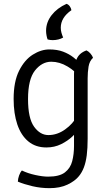

<svg xmlns="http://www.w3.org/2000/svg" viewBox="-20 -760 564 1000"><path d="M464.5 -459Q446 -442 441.2 -413Q436.5 -384 436.5 -352V-38Q436.5 12.5 431.8 49Q427 85.5 417 111.8Q407 138 391 157.5Q370.5 183 331.5 201.5Q292.5 220 238 220Q192.5 220 148.8 209.8Q105 199.5 73 186Q73.5 171 79.2 154.5Q85 138 94 128Q125 143 164 151.5Q203 160 230.5 160Q289.5 160 318.2 137.8Q347 115.5 356.2 79Q365.5 42.5 365.5 0V-376Q365.5 -416 378.2 -449.8Q391 -483.5 430.5 -497.5Q442 -492 451.5 -480.8Q461 -469.5 464.5 -459ZM51 -244.5Q51 -335 79.5 -391.8Q108 -448.5 151 -475.5Q194 -502.5 237 -502.5Q278 -502.5 308.5 -491Q339 -479.5 362.5 -461.2Q386 -443 405 -422.5L397 -356Q372.5 -389.5 331.2 -414Q290 -438.5 247 -438.5Q198.5 -438.5 162.2 -392.8Q126 -347 126 -244Q126 -144 157.5 -100.2Q189 -56.5 232 -56.5Q278 -56.5 319 -85.8Q360 -115 381.5 -155.5L393.5 -92Q381.5 -72.5 357 -49.2Q332.5 -26 298 -9Q263.5 8 221.5 8Q165.5 8 127.5 -23.5Q89.5 -55 70.2 -111.8Q51 -168.5 51 -244.5ZM228 -554.5Q225 -561.5 222.5 -574.5Q220 -587.5 220 -599.5Q220 -644 248.8 -681Q277.5 -718 326.5 -740Q336 -737 343 -727.8Q350 -718.5 352 -707Q296.5 -668.5 296.5 -615.5Q296.5 -602.5 300.2 -589Q304 -575.5 309 -564.5Q298 -558 283.8 -554.5Q269.5 -551 255 -551Q248.5 -551 241.5 -551.8Q234.5 -552.5 228 -554.5Z"/></svg>

Font: Signika Light Light
Style: Regular
Weight: 300
Version: Version 2.001